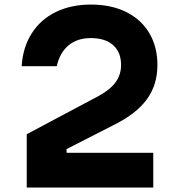

<svg xmlns="http://www.w3.org/2000/svg" viewBox="-20 -839 790 859"><path d="M521.7 -548.1Q521.7 -605.3 486.3 -636.9Q450.8 -668.6 386.6 -668.6Q325.5 -668.6 286.6 -636.1Q247.7 -603.7 233.9 -542.9H76.9Q82.2 -627.7 122.1 -690Q161.9 -752.3 230.2 -785.5Q298.5 -818.6 386.6 -818.6Q476.9 -818.6 544.1 -785.5Q611.4 -752.3 647.9 -691Q684.3 -629.7 684.3 -548.1Q684.3 -458.9 636.4 -393.7Q588.5 -328.5 486.7 -278.7L277.8 -171.9V-155.3H665.7V0H99.6V-238.4L422.1 -410.1Q472.9 -437.6 497.3 -471.3Q521.7 -504.9 521.7 -548.1Z"/></svg>

Font: Martian Mono VF sWd Rg
Style: Regular
Weight: 400
Width: 6
Monospace: yes
Designer: Roman Shamin
Foundry: Evil Martians
Version: Version 1.100